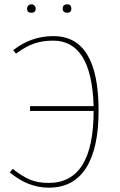

<svg xmlns="http://www.w3.org/2000/svg" viewBox="-20 -858 553 888"><path d="M105 -818Q105 -826 110.5 -832Q116 -838 125 -838Q134 -838 139.5 -832Q145 -826 145 -818Q145 -799 125 -799Q105 -799 105 -818ZM291 -799Q270 -799 270 -818Q270 -838 291 -838Q310 -838 310 -818Q310 -799 291 -799ZM227 -691Q436 -691 436 -346Q436 -172 378 -81Q320 10 206 10Q109 10 25 -61L39 -77Q80 -44 117 -28Q154 -12 205 -12Q413 -12 413 -345H119V-367H413Q404 -670 226 -670Q176 -670 137.5 -656.5Q99 -643 54 -610L41 -626Q124 -691 227 -691Z"/></svg>

Font: FiraGO Thin
Style: Regular
Weight: 100
Designer: bBox Type
Foundry: bBox Type GmbH
Version: Version 1.001;PS 001.001;hotconv 1.0.88;makeotf.lib2.5.64775